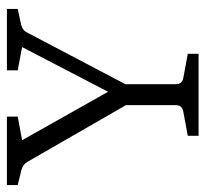

<svg xmlns="http://www.w3.org/2000/svg" viewBox="-40 -568 608 569"><g transform="rotate(-90 264.5 -284.0)"><path d="M248 -196 69 -507Q62 -520 45 -525L0 -536V-568H203V-536L133 -523L289 -246H265L409 -523L340 -536V-568H522V-536L476 -526Q468 -524 462 -520Q456 -516 452 -508L288 -196ZM146 0V-32L216 -45Q237 -48 237 -68V-223H299V-68Q299 -48 319 -45L389 -32V0Z"/></g></svg>

Font: Yrsa Light
Style: Regular
Weight: 300
Designer: Anna Giedrys (Yrsa+Rasa design), David Brezina (Yrsa art-direction, Rasa art-direction, design)
Foundry: Rosetta Type Foundry
Version: Version 2.004